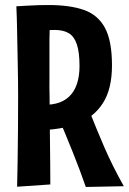

<svg xmlns="http://www.w3.org/2000/svg" viewBox="-20 -737 512 763"><path d="M131 -220 130 -322Q172 -318 202.5 -325.5Q233 -333 254 -352.5Q275 -372 285.5 -403Q296 -434 296 -474Q296 -529 285.5 -560.5Q275 -592 253.5 -605Q232 -618 197 -618Q178 -618 152 -615.5Q126 -613 99 -608L45 -712Q67 -713 89.5 -714.5Q112 -716 133.5 -716.5Q155 -717 173 -717Q258 -717 313.5 -697.5Q369 -678 397 -626.5Q425 -575 425 -477Q425 -383 388.5 -326.5Q352 -270 285.5 -245Q219 -220 131 -220ZM48 5Q49 -35 50 -95.5Q51 -156 51.5 -223.5Q52 -291 52 -353Q52 -416 50.5 -483.5Q49 -551 48 -611.5Q47 -672 45 -712L180 -702Q179 -681 178 -649Q177 -617 176.5 -579.5Q176 -542 176.5 -503Q177 -464 176.5 -425.5Q176 -387 177 -355Q177 -323 177.5 -279Q178 -235 178.5 -185.5Q179 -136 179.5 -89Q180 -42 180 -4ZM321 6Q297 -63 269.5 -131.5Q242 -200 211 -273L332 -304Q361 -230 393.5 -154.5Q426 -79 472 3Z"/></svg>

Font: Truculenta ExtraBold
Style: Regular
Weight: 800
Version: Version 1.002